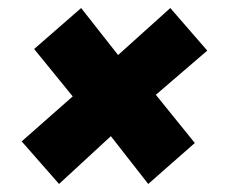

<svg xmlns="http://www.w3.org/2000/svg" viewBox="-20 -545 559 478"><path d="M404 -525 496 -419 368 -309 465 -189 349 -87 256 -206 127 -87 34 -193 161 -305 65 -423 182 -525 274 -408Z"/></svg>

Font: Fira Sans Black
Style: Italic
Weight: 900
Italic angle: -8°
Designer: Carrois Corporate & Edenspiekermann AG
Foundry: Carrois Corporate GbR & Edenspiekermann AG
Version: Version 4.203